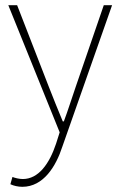

<svg xmlns="http://www.w3.org/2000/svg" viewBox="-20 -498 464 740"><path d="M66 222C148 222 196 142 220 68L412 -478H380L272 -164C258 -124 242 -72 226 -30H222C204 -72 184 -124 168 -164L46 -478H12L210 12L196 56C170 134 128 192 68 192C54 192 38 188 28 184L20 212C32 218 50 222 66 222Z"/></svg>

Font: Assistant ExtraLight
Style: Regular
Weight: 275
Designer: Hebrew By Ben Nathan, Latin by Paul Hunt
Version: Version 2.001;PS 002.001;hotconv 1.0.88;makeotf.lib2.5.64775